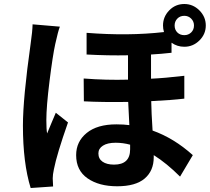

<svg xmlns="http://www.w3.org/2000/svg" viewBox="-20 -904 1059 969"><path d="M144.5 -781.2 282.2 -769.5Q273.4 -748 258.8 -681.6Q246.1 -624 230 -495.1Q213.9 -366.2 213.9 -297.9Q213.9 -250 217.8 -230.5Q225.6 -251 242.2 -289.1Q258.8 -327.1 261.7 -335L323.2 -286.1Q266.6 -125 252 -49.8Q246.1 -22.5 246.1 -3.9Q246.1 9.8 248 37.1L134.8 44.9Q95.7 -81.1 95.7 -270.5Q95.7 -407.2 134.8 -684.6Q143.6 -745.1 144.5 -781.2ZM910.2 -824.2Q888.7 -824.2 875 -810.1Q861.3 -795.9 861.3 -775.4Q861.3 -753.9 875 -740.2Q888.7 -726.6 910.2 -726.6Q930.7 -726.6 944.8 -740.2Q959 -753.9 959 -775.4Q959 -795.9 944.8 -810.1Q930.7 -824.2 910.2 -824.2ZM636.7 -150.4V-173.8Q600.6 -183.6 563.5 -183.6Q522.5 -183.6 499.5 -168.9Q476.6 -154.3 476.6 -129.9Q476.6 -102.5 497.6 -87.9Q518.6 -73.2 555.7 -73.2Q636.7 -73.2 636.7 -150.4ZM845.7 -688.5V-637.7Q793.9 -631.8 742.2 -628.9V-506.8Q810.5 -509.8 910.2 -521.5V-406.2Q844.7 -398.4 743.2 -393.6Q744.1 -335.9 750 -245.1Q857.4 -207 953.1 -121.1L888.7 -12.7Q821.3 -80.1 755.9 -121.1V-110.4Q755.9 -42 710 -2.9Q664.1 36.1 571.3 36.1Q479.5 36.1 421.9 -3.9Q364.3 -43.9 364.3 -121.1Q364.3 -189.5 417.5 -232.9Q470.7 -276.4 567.4 -276.4Q604.5 -276.4 632.8 -272.5Q627 -383.8 627 -389.6Q495.1 -387.7 403.3 -392.6L402.3 -507.8Q517.6 -499 626 -502V-625Q527.3 -623 417 -628.9V-738.3Q627.9 -721.7 807.6 -742.2Q802.7 -758.8 802.7 -775.4Q802.7 -819.3 834 -851.6Q865.2 -883.8 910.2 -883.8Q954.1 -883.8 986.3 -851.6Q1018.6 -819.3 1018.6 -775.4Q1018.6 -731.4 986.3 -699.7Q954.1 -668 910.2 -668Q874 -668 845.7 -688.5Z"/></svg>

Font: GenEi Gothic M Regular
Style: Bold
Weight: 700
Designer: o_tamon (Modified); [Source Han Sans]
Ryoko NISHIZUKA  (kana & ideographs); Paul D. Hunt (Latin, Greek & Cyrillic); Wenl
Version: Version 1.1a;Original Version 1.004